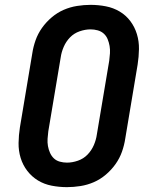

<svg xmlns="http://www.w3.org/2000/svg" viewBox="-20 -763 640 791"><path d="M256 8Q224 8 193 2Q162 -4 136.5 -19.5Q111 -35 92.5 -59Q74 -83 65 -112.5Q56 -142 56.5 -174Q57 -206 62 -238L113 -543Q117 -570 126.5 -597Q136 -624 153 -648Q170 -672 193 -691.5Q216 -711 242.5 -722.5Q269 -734 297.5 -738.5Q326 -743 353 -743Q385 -743 416 -737Q447 -731 473 -715.5Q499 -700 517 -676Q535 -652 544 -622.5Q553 -593 552.5 -561Q552 -529 547 -497L496 -192Q492 -165 482.5 -138Q473 -111 456 -87Q439 -63 416 -43.5Q393 -24 366.5 -12.5Q340 -1 311.5 3.5Q283 8 256 8ZM256 -93Q278 -93 301 -101Q324 -109 340.5 -126Q357 -143 366.5 -165Q376 -187 379 -209L430 -513Q432 -528 433 -543.5Q434 -559 431.5 -573.5Q429 -588 423.5 -601.5Q418 -615 407.5 -624.5Q397 -634 382.5 -638Q368 -642 353 -642Q331 -642 308 -634Q285 -626 268.5 -609Q252 -592 242.5 -570Q233 -548 230 -526L179 -222Q177 -207 176 -191.5Q175 -176 177.5 -161.5Q180 -147 186 -133.5Q192 -120 202 -110.5Q212 -101 226.5 -97Q241 -93 256 -93Z"/></svg>

Font: Iosevka HT Extended
Style: Bold Italic
Weight: 700
Width: 7
Italic angle: -9°
Monospace: yes
Designer: Belleve Invis
Foundry: Belleve Invis
Version: Version 32.3.0; ttfautohint (v1.8.4)